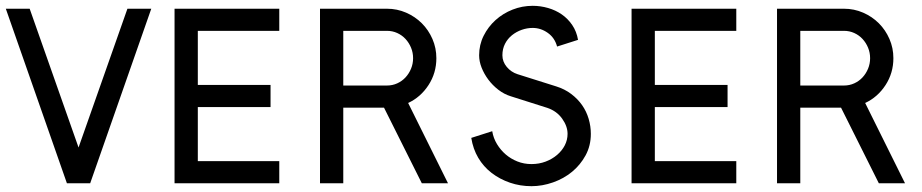

<svg xmlns="http://www.w3.org/2000/svg" viewBox="-20 -630 3171 660"><path d="M500 -600 290 0H210L0 -600H82L250 -123L418 -600Z M940 0H580V-600H940V-524H660V-338H910V-262H660V-76H940Z M1520 0H1430L1300 -260H1160V0H1080V-600H1310Q1345 -600 1376 -586.5Q1407 -573 1430 -550Q1453 -527 1466.5 -496Q1480 -465 1480 -430Q1480 -379 1453 -337.5Q1426 -296 1383 -276ZM1400 -430Q1400 -449 1393 -466Q1386 -483 1374 -496Q1362 -509 1345.5 -516.5Q1329 -524 1310 -524H1160V-336H1310Q1329 -336 1345.5 -343.5Q1362 -351 1374 -364Q1386 -377 1393 -394Q1400 -411 1400 -430Z M2011 -170Q2011 -129 1993 -96Q1975 -63 1946.5 -39.5Q1918 -16 1881 -3Q1844 10 1807 10Q1768 10 1733 -2Q1698 -14 1670 -35.5Q1642 -57 1624 -87.5Q1606 -118 1600 -156L1672 -179Q1676 -155 1688.5 -134.5Q1701 -114 1718.5 -99Q1736 -84 1758.5 -75Q1781 -66 1807 -66Q1833 -66 1855.5 -74.5Q1878 -83 1895 -97.5Q1912 -112 1921.5 -130.5Q1931 -149 1931 -170Q1931 -196 1912.5 -222Q1894 -248 1862 -259L1736 -299Q1713 -306 1693 -321.5Q1673 -337 1658.5 -356.5Q1644 -376 1635.5 -397.5Q1627 -419 1627 -440Q1627 -476 1642.5 -507Q1658 -538 1683.5 -561Q1709 -584 1742 -597Q1775 -610 1811 -610Q1838 -610 1864 -602.5Q1890 -595 1911 -580.5Q1932 -566 1947 -544Q1962 -522 1967 -493L1895 -470Q1887 -500 1863 -517Q1839 -534 1811 -534Q1792 -534 1773.5 -527.5Q1755 -521 1740 -509Q1725 -497 1716 -479.5Q1707 -462 1707 -440Q1707 -418 1722 -400Q1737 -382 1759 -375L1892 -333Q1921 -324 1943.5 -307Q1966 -290 1981 -268.5Q1996 -247 2003.5 -221.5Q2011 -196 2011 -170Z M2511 0H2151V-600H2511V-524H2231V-338H2481V-262H2231V-76H2511Z M3091 0H3001L2871 -260H2731V0H2651V-600H2881Q2916 -600 2947 -586.5Q2978 -573 3001 -550Q3024 -527 3037.5 -496Q3051 -465 3051 -430Q3051 -379 3024 -337.5Q2997 -296 2954 -276ZM2971 -430Q2971 -449 2964 -466Q2957 -483 2945 -496Q2933 -509 2916.5 -516.5Q2900 -524 2881 -524H2731V-336H2881Q2900 -336 2916.5 -343.5Q2933 -351 2945 -364Q2957 -377 2964 -394Q2971 -411 2971 -430Z"/></svg>

Font: Gauge
Style: Regular
Weight: 400
Designer: Daniel Pimley
Foundry: Daniel Pimley
Version: Version 2.0